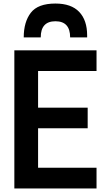

<svg xmlns="http://www.w3.org/2000/svg" viewBox="-20 -1064 605 1084"><path d="M472 -853H376Q376 -944 293 -944Q210 -944 210 -853H114Q114 -940 154 -992Q194 -1044 293 -1044Q382 -1044 427 -997Q472 -950 472 -864ZM525 0H61V-780H525V-663H195V-456H475V-340H195V-117H525Z"/></svg>

Font: Tanohe Sans SemiBold
Style: Regular
Weight: 600
Designer: Village Type and Design LLC & Cristiano Sobral
Foundry: Cooper Hewitt Smithsonian Design Museum
Version: Version 1.00;September 29, 2021;FontCreator 13.0.0.2655 64-b